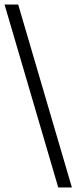

<svg xmlns="http://www.w3.org/2000/svg" viewBox="-43 -772 363 844"><path d="M-23 -752H37L273 52H213Z"/></svg>

Font: Pathway Extreme Condensed Light
Style: Italic
Weight: 300
Width: 3
Italic angle: -8°
Version: Version 1.001;gftools[0.9.26]